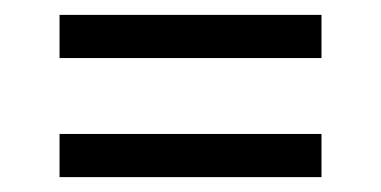

<svg xmlns="http://www.w3.org/2000/svg" viewBox="-20 -415 512 258"><path d="M412 -395V-337H60V-395ZM412 -235V-177H60V-235Z"/></svg>

Font: Leckerli One
Style: Regular
Weight: 400
Version: Version 1.001